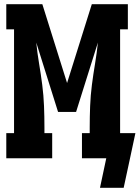

<svg xmlns="http://www.w3.org/2000/svg" viewBox="-20 -755 666 916"><path d="M457 141 487 0H371V-120H408V-147Q408 -198 410 -249Q412 -300 418.5 -350.5Q425 -401 433.5 -451.5Q442 -502 447 -552L343 -221H257L153 -552Q158 -502 166.5 -451.5Q175 -401 181.5 -350.5Q188 -300 190 -249Q192 -198 192 -147V-120H229V0H10V-120H47V-615H10V-735H182L300 -359L418 -735H590V-615H553V-120H626L598 11L570 141Z"/></svg>

Font: Iosevka Slab Heavy Extended
Style: Regular
Weight: 900
Width: 7
Monospace: yes
Designer: Belleve Invis
Foundry: Belleve Invis
Version: Version 11.1.0; ttfautohint (v1.8.3)